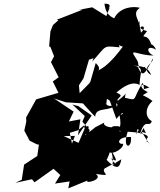

<svg xmlns="http://www.w3.org/2000/svg" viewBox="-20 -931 874 1051"><path d="M305 -825 270 -794 256 -759 249 -677 256 -674 276 -623 259 -591 301 -508 269 -485 300 -423 178 -387 123 -288 124 -266 113 -216 142 -161 182 -141 193 -139 184 -77 112 -30 99 53 64 70 155 50 169 67 273 -7 310 27 281 74 361 62 354 100 459 57C440 78 550 52 504 21C607 37 530 17 553 -9C645 -63 612 -10 589 -65C618 -45 629 -41 585 -114C624 -8 553 -8 644 -59C635 -8 619 2 557 -62C558 -57 557 -31 581 -97C602 -86 657 -119 654 -144C621 -138 618 -184 697 -181C703 -112 647 -115 679 -210C773 -205 802 -187 784 -173C787 -129 766 -188 809 -130C749 -202 752 -254 725 -194C740 -249 720 -214 779 -203C757 -240 777 -240 745 -194C775 -294 796 -226 811 -268C774 -287 772 -342 815 -378C756 -423 747 -398 789 -427C736 -451 746 -489 797 -451C749 -441 779 -434 761 -478C701 -383 737 -378 664 -396C665 -430 691 -430 624 -379C624 -426 568 -394 648 -338C626 -432 625 -355 620 -346C598 -402 678 -400 617 -424C703 -499 737 -468 744 -466C744 -531 776 -563 709 -572C755 -569 789 -567 808 -520C745 -557 824 -588 817 -611C770 -516 760 -508 734 -566C801 -554 776 -589 762 -534C711 -608 762 -556 712 -631C696 -662 744 -627 821 -627C778 -644 782 -689 834 -659C812 -710 781 -678 808 -688C783 -765 740 -701 785 -761C697 -783 806 -808 752 -752C733 -837 751 -819 744 -793C739 -824 702 -861 746 -888C715 -898 636 -895 604 -829C609 -835 559 -836 552 -911C620 -912 538 -853 581 -891L562 -843L485 -891L411 -877L432 -878L291 -823L330 -810ZM437 -502 467 -604 496 -614 502 -641 485 -594C568 -686 541 -680 635 -672C618 -707 658 -647 668 -698C575 -563 524 -550 515 -544C515 -544 538 -554 504 -586L475 -485L469 -475L416 -421L412 -464ZM374 -145 362 -204 407 -218 439 -244 462 -157 518 -114 468 -210 471 -219 431 -265 444 -296 376 -359 409 -350 482 -299 407 -190 420 -278 357 -266 383 -320 276 -392 341 -371 434 -365C456 -340 478 -316 501 -292C503 -350 585 -317 612 -358C552 -332 555 -390 562 -357C563 -380 561 -348 565 -389C587 -380 576 -389 617 -280C669 -345 655 -288 633 -309C653 -207 617 -246 640 -211C618 -206 678 -249 595 -239C606 -228 538 -237 551 -260C470 -216 540 -262 445 -190C478 -237 466 -256 443 -226L410 -149L329 -186L390 -187Z"/></svg>

Font: Hussar Lance
Style: ExBdObl
Weight: 700
Foundry: Cannot Into Space Fonts, PlusOne Fonts
Version: Version 2.270